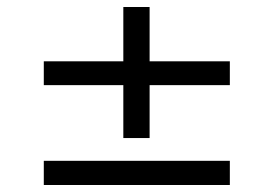

<svg xmlns="http://www.w3.org/2000/svg" viewBox="-20 -549 781 548"><path d="M105 -306V-374H636V-306ZM105 -21V-90H636V-21ZM332 -155V-529H407V-155Z"/></svg>

Font: Lexend Peta Light
Style: Regular
Weight: 300
Version: Version 1.007